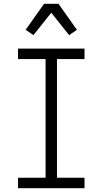

<svg xmlns="http://www.w3.org/2000/svg" viewBox="-20 -991 540 1011"><path d="M75 0V-55H220V-680H75V-735H425V-680H280V-55H425V0ZM156 -806 115 -834 212 -971H288L385 -834L344 -806L250 -924Z"/></svg>

Font: Iosevka Term Curly Light
Style: Regular
Weight: 300
Designer: Belleve Invis
Foundry: Belleve Invis
Version: Version 32.3.0